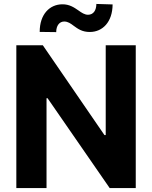

<svg xmlns="http://www.w3.org/2000/svg" viewBox="-20 -958 775 978"><path d="M63.2 0H217V-457.7H222.3L538.7 0H671.5V-727.3H518.5V-269.9H512.1L198.2 -727.3H63.2ZM266.3 -794.4C266.3 -827.4 282.7 -848.4 307.2 -848.4C326 -848.4 340.2 -838.1 355.8 -826.3C375.7 -811.8 398.4 -794.7 438.2 -795.1C502.5 -795.5 552.9 -845.5 553.6 -935.4L470.9 -937.9C470.5 -905.2 456 -883.2 428.6 -882.8C410.9 -882.8 396 -893.1 379.6 -904.8C358.3 -919.4 334.5 -936.4 297.6 -936.1C233 -935.7 182.2 -885.7 182.2 -795.5Z"/></svg>

Font: Inter-Hewn
Style: Bold
Weight: 700
Designer: Rasmus Andersson
Foundry: rsms
Version: Version 3.012;git-f93a4a705